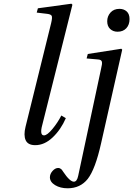

<svg xmlns="http://www.w3.org/2000/svg" viewBox="-20 -762 711 1024"><path d="M551.8 -648.9Q551.8 -675.3 569.3 -695.1Q586.9 -714.8 617.2 -714.8Q640.1 -714.8 655.5 -701.2Q670.9 -687.5 670.9 -660.2Q670.9 -629.9 653.6 -611.3Q636.2 -592.8 606.9 -592.8Q583.5 -592.8 567.6 -607.4Q551.8 -622.1 551.8 -648.9ZM246.1 184.1Q246.1 165.5 260.3 149.7Q274.4 133.8 291 133.8Q296.9 133.8 302.5 137.5Q308.1 141.1 310.3 144Q312.5 147 316.9 153.8Q352.5 207 374 207Q390.6 207 397 175.8L519 -395Q525.9 -421.4 523.4 -432.4Q521 -443.4 503.9 -444.8L441.9 -450.2L448.2 -474.1L627 -502L631.8 -497.1L519 2.9Q488.3 140.1 448.2 191.9Q408.2 242.2 340.8 242.2Q301.8 242.2 274.2 225.6Q246.6 209 246.1 184.1ZM116.2 -85.9 252.9 -639.2Q259.8 -668.5 255.9 -677Q252 -685.5 232.9 -688L175.8 -694.8L182.1 -717.8L360.8 -742.2L366.2 -736.8L205.1 -94.2Q198.2 -69.3 200.2 -54.7Q202.1 -40 214.8 -40Q231.4 -40 259.8 -74.2Q288.1 -108.4 307.1 -146L331.1 -131.8Q304.7 -70.8 261 -29.3Q217.3 12.2 168 12.2Q128.9 12.2 116.9 -14.2Q105 -40.5 116.2 -85.9Z"/></svg>

Font: Linguistics Pro
Style: Italic
Weight: 400
Italic angle: -12°
Designer: Stefan Peev, Context Ltd
Foundry: Stefan Peev, Context Ltd
Version: Version 001.000